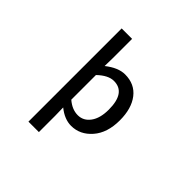

<svg xmlns="http://www.w3.org/2000/svg" viewBox="-242 -1029 1485 1485"><g transform="rotate(45 500.0 -287.0)"><path d="M271.5 222.7V-796.9H385.7V-586.9L383.8 -498Q467.8 -564.5 542 -564.5Q647.5 -564.5 706.1 -488.8Q764.6 -413.1 764.6 -284.2Q764.6 -147.5 694.8 -67.4Q625 12.7 527.3 12.7Q455.1 12.7 383.8 -44.9L385.7 44.9V222.7ZM505.9 -82Q567.4 -82 606.4 -135.3Q645.5 -188.5 645.5 -282.2Q645.5 -467.8 516.6 -467.8Q455.1 -467.8 385.7 -401.4V-131.8Q443.4 -82 505.9 -82Z"/></g></svg>

Font: Gen Shin Gothic Monospace Medium
Style: Regular
Weight: 500
Designer: [Source Han Sans]
Ryoko NISHIZUKA  (kana & ideographs); Paul D. Hunt (Latin, Greek & Cyrillic); Wenlong ZHANG  (bopomofo
Version: Version 1.002.20150607